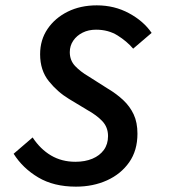

<svg xmlns="http://www.w3.org/2000/svg" viewBox="-20 -686 640 718"><path d="M264 12Q181 12 123 -22.5Q65 -57 31 -111L102 -172Q131 -128 171 -104.5Q211 -81 262 -81Q298 -81 325.5 -92.5Q353 -104 368.5 -125.5Q384 -147 384 -177Q384 -210 363 -232.5Q342 -255 306 -275L238 -316Q195 -342 162.5 -382.5Q130 -423 130 -483Q130 -537 158 -578Q186 -619 233.5 -642.5Q281 -666 342 -666Q408 -666 462.5 -636.5Q517 -607 547 -563L478 -504Q454 -532 419.5 -553.5Q385 -575 339 -575Q311 -575 289 -564Q267 -553 254 -534Q241 -515 241 -491Q241 -460 261 -439Q281 -418 310 -401L384 -354Q416 -335 441 -311.5Q466 -288 480 -258Q494 -228 494 -186Q494 -123 463 -79Q432 -35 380 -11.5Q328 12 264 12Z"/></svg>

Font: Source Code Pro SemiBold
Style: Italic
Weight: 600
Italic angle: -11°
Monospace: yes
Designer: Paul D. Hunt, Teo Tuominen
Foundry: Adobe Systems Incorporated
Version: Version 1.016;hotconv 1.0.116;makeotfexe 2.5.65601